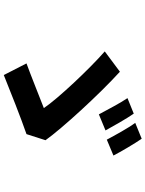

<svg xmlns="http://www.w3.org/2000/svg" viewBox="106 -908 787 1040"><g transform="rotate(90 500.0 -388.5)"><path d="M596 -719 512 -685C539 -646 577 -572 600 -530L687 -566C666 -604 623 -681 596 -719ZM732 -762 646 -727C675 -688 714 -616 737 -573L823 -609C803 -648 759 -723 732 -762ZM707 -138 740 -241C676 -331 493 -531 369 -644L259 -562C355 -478 515 -308 566 -232C509 -210 385 -160 324 -138L387 -15C461 -45 625 -110 707 -138Z"/></g></svg>

Font: Noto Sans CJK KR Bold
Style: Regular
Weight: 700
Designer: Ryoko NISHIZUKA (kana & ideographs); Paul D. Hunt (Latin, Greek & Cyrillic); Wenlong ZHANG (bopomofo); Sandoll Communica
Foundry: Adobe Systems Incorporated
Version: Version 1.004;PS 1.004;hotconv 1.0.82;makeotf.lib2.5.63406